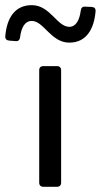

<svg xmlns="http://www.w3.org/2000/svg" viewBox="-69 -715 386 735"><path d="M52.7 -634.8C98.6 -634.8 126 -551.8 196.3 -551.8C260.7 -551.8 291 -602.5 296.9 -671.9C297.9 -681.6 293 -687.5 282.2 -688.5L256.8 -689.5C247.1 -690.4 241.2 -684.6 240.2 -674.8C235.4 -637.7 221.7 -612.3 196.3 -612.3C149.4 -612.3 123 -695.3 52.7 -695.3C-12.7 -695.3 -43 -645.5 -48.8 -576.2C-49.8 -566.4 -43.9 -560.5 -34.2 -559.6L-8.8 -557.6C1 -556.6 6.8 -562.5 7.8 -572.3C12.7 -610.4 26.4 -634.8 52.7 -634.8ZM81.1 -446.3V-15.6C81.1 -5.9 86.9 0 96.7 0H149.4C159.2 0 165 -5.9 165 -15.6V-446.3C165 -456.1 159.2 -461.9 149.4 -461.9H96.7C86.9 -461.9 81.1 -456.1 81.1 -446.3Z"/></svg>

Font: Ed Sans Neue
Style: Regular
Weight: 400
Designer: Stephen Hutchings
Version: Version 1.004;PS 001.004;hotconv 1.0.88;makeotf.lib2.5.64775